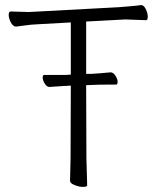

<svg xmlns="http://www.w3.org/2000/svg" viewBox="-20 -725 617 751"><path d="M317 -387 318 -106 321 0Q321 6 304.5 6Q288 6 270 -2Q254 -8 254 -18L256 -107L257 -385V-390H252L240 -389H235Q234 -389 174 -385H173Q163 -385 155 -398Q147 -411 147 -421.5Q147 -432 153 -432H240L252 -433H257V-637H252L126 -630Q101 -629 77.5 -625.5Q54 -622 43 -621H42Q32 -621 23 -636Q14 -653 14 -666.5Q14 -680 22 -680L93 -678L447 -697Q470 -699 494 -701Q518 -703 530 -705H533Q542 -705 550 -690Q558 -673 558 -659.5Q558 -646 551 -646L471 -649L322 -641H317V-436H336Q372 -438 412 -442H413Q423 -442 431.5 -429Q440 -416 440 -405Q440 -394 434 -394H395Q367 -394 347 -393L322 -392H317ZM240 -389Z"/></svg>

Font: LXGW WenKai Lite Light
Style: Regular
Weight: 300
Designer: LXGW / Fontworks Inc.
Foundry: LXGW / Fontworks Inc.
Version: Version 1.511; March 25, 2025